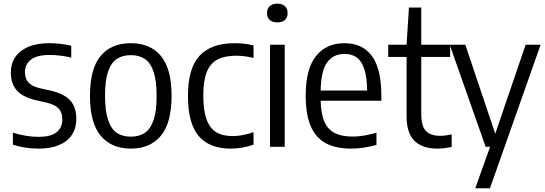

<svg xmlns="http://www.w3.org/2000/svg" viewBox="-20 -780 2897 1020"><path d="M48.5 -11.5V-75Q119.5 -53 186 -53Q248 -53 279.5 -76.8Q311 -100.5 311 -145Q311 -182.5 292.2 -202.8Q273.5 -223 232.5 -233.5L169 -248Q99 -265 68.2 -300.8Q37.5 -336.5 37.5 -395Q37.5 -441 60.5 -476Q83.5 -511 129.2 -530.8Q175 -550.5 241 -550.5Q303 -550.5 358.5 -537V-473.5Q303.5 -488 243 -488Q176 -488 144.2 -463Q112.5 -438 112.5 -397.5Q112.5 -363 130.5 -342.5Q148.5 -322 188.5 -312L252 -298Q323.5 -280.5 354.5 -244.8Q385.5 -209 385.5 -148.5Q385.5 -99.5 362.2 -64Q339 -28.5 294.2 -9.5Q249.5 9.5 186.5 9.5Q111.5 9.5 48.5 -11.5Z M458 -270.5Q458 -415 514.5 -482.8Q571 -550.5 675 -550.5Q778.5 -550.5 835 -482.5Q891.5 -414.5 891.5 -271Q891.5 -127.5 834.8 -59Q778 9.5 675 9.5Q572 9.5 515 -58.8Q458 -127 458 -270.5ZM812 -269.5Q812 -351 795.8 -399Q779.5 -447 749.5 -467Q719.5 -487 675 -487Q630.5 -487 600.5 -467Q570.5 -447 554.2 -399.8Q538 -352.5 538 -272.5Q538 -191 554.2 -142.8Q570.5 -94.5 600.5 -74.2Q630.5 -54 675 -54Q719 -54 749.2 -74.2Q779.5 -94.5 795.8 -142Q812 -189.5 812 -269.5Z M978.5 -271Q978.5 -418 1040.5 -484.2Q1102.5 -550.5 1225.5 -550.5Q1281 -550.5 1327 -538.5V-472Q1279.5 -484 1235 -484Q1173.5 -484 1135.5 -464Q1097.5 -444 1078.8 -398Q1060 -352 1060 -273Q1060 -193 1077.5 -145.5Q1095 -98 1129 -77.5Q1163 -57 1216.5 -57Q1265 -57 1327 -77.5V-11.5Q1267 9.5 1205 9.5Q1092.5 9.5 1035.5 -57.5Q978.5 -124.5 978.5 -271Z M1414.5 0V-542.5H1492.5V0ZM1398.5 -710.5Q1398.5 -734 1412.8 -747.2Q1427 -760.5 1453.5 -760.5Q1479.5 -760.5 1493.8 -747.2Q1508 -734 1508 -710.5Q1508 -687 1493.8 -674Q1479.5 -661 1453.5 -661Q1427 -661 1412.8 -674Q1398.5 -687 1398.5 -710.5Z M2006 -245H1683.5Q1685 -174 1703.8 -132.5Q1722.5 -91 1759.2 -72.8Q1796 -54.5 1855 -54.5Q1909.5 -54.5 1980 -75V-10.5Q1911.5 9.5 1846 9.5Q1764.5 9.5 1711.2 -18.8Q1658 -47 1631 -109Q1604 -171 1604 -271.5Q1604 -413.5 1658.5 -482Q1713 -550.5 1810.5 -550.5Q1905.5 -550.5 1955.8 -482.5Q2006 -414.5 2006 -269.5ZM1683.5 -299H1930.5Q1929.5 -371.5 1914.8 -414.5Q1900 -457.5 1874 -475.5Q1848 -493.5 1810 -493.5Q1751 -493.5 1718.2 -449Q1685.5 -404.5 1683.5 -299Z M2379.5 -66V0.5Q2341 9.5 2303 9.5Q2223.5 9.5 2181.8 -32Q2140 -73.5 2140 -162V-477.5H2042.5V-542.5H2140L2152.5 -740H2218V-542.5H2371.5V-477.5H2218V-174Q2218 -110.5 2242.2 -84.5Q2266.5 -58.5 2319.5 -58.5Q2346 -58.5 2379.5 -66Z M2772.5 -542.5H2852L2583 220H2505L2583.5 0H2560L2369 -542.5H2452L2611 -69.5Z"/></svg>

Font: Encode Sans Semi Condensed
Style: Regular
Weight: 400
Width: 4
Designer: Multiple Designers
Foundry: Impallari Type
Version: Version 2.000